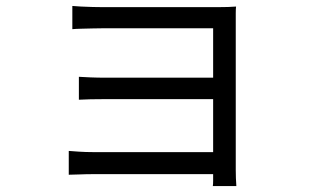

<svg xmlns="http://www.w3.org/2000/svg" viewBox="-20 -569 1040 645"><path d="M223 -549Q233 -548 252 -547Q271 -546 291.5 -545.5Q312 -545 325 -545H712Q729 -545 746 -545.5Q763 -546 773 -547Q772 -539 772 -524.5Q772 -510 772 -496V2Q772 14 772.5 29.5Q773 45 774 56H695Q696 49 696 38.5Q696 28 696 16H294Q270 16 246.5 17Q223 18 211 18V-62Q223 -61 245.5 -59.5Q268 -58 293 -58H696V-236H335Q309 -236 284.5 -235.5Q260 -235 245 -234V-311Q259 -310 284 -309Q309 -308 334 -308H696V-474H325Q312 -474 291.5 -473.5Q271 -473 251.5 -472.5Q232 -472 223 -471Z"/></svg>

Font: Source Han Sans SC
Style: Regular
Weight: 400
Designer: Ryoko NISHIZUKA 西塚涼子 (kana, bopomofo & ideographs); Paul D. Hunt (Latin, Greek & Cyrillic); Sandoll Communications 산돌커뮤니
Foundry: Adobe
Version: Version 2.002;hotconv 1.0.116;makeotfexe 2.5.65601; ttfautoh